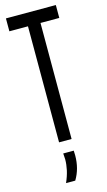

<svg xmlns="http://www.w3.org/2000/svg" viewBox="-138 -746 560 1007"><g transform="rotate(-15 142.0 -242.0)"><path d="M278 -630H176V0H108V-630H7V-700H278ZM88 216Q103 182 109.5 152Q116 122 116 94Q116 86 115 78Q114 70 114 62H171Q171 68 171.5 74.5Q172 81 172 88Q172 160 138 216Z"/></g></svg>

Font: Georama ExtraCondensed
Style: Regular
Weight: 400
Width: 2
Designer: Jean-Baptiste Levee
Foundry: Production Type
Version: Version 1.000